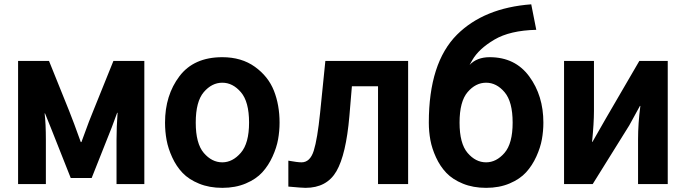

<svg xmlns="http://www.w3.org/2000/svg" viewBox="-20 -860 3203 897"><path d="M64.5 0V-575.2H209L302.7 -342.8Q323.2 -292 357.4 -196.3H360.4Q403.3 -314.5 416 -342.8L509.8 -575.2H654.3V0H524.4V-206.1Q524.4 -267.6 529.3 -333H527.3L502 -264.6L408.2 -28.3H310.5L218.8 -259.8L190.4 -330.1H188.5Q194.3 -282.2 194.3 -206.1V0Z M894.5 -287.1Q894.5 -189.5 932.1 -145.5Q969.7 -101.6 1018.6 -101.6Q1066.4 -101.6 1105 -146Q1143.6 -190.4 1143.6 -287.1Q1143.6 -384.8 1105.5 -429.2Q1067.4 -473.6 1018.6 -473.6Q969.7 -473.6 932.1 -429.7Q894.5 -385.7 894.5 -287.1ZM751 -287.1Q751 -415 818.4 -503.9Q885.7 -592.8 1018.6 -592.8Q1108.4 -592.8 1170.9 -547.9Q1233.4 -502.9 1259.8 -436Q1286.1 -369.1 1286.1 -287.1Q1286.1 -248 1279.3 -209.5Q1272.5 -170.9 1253.4 -128.9Q1234.4 -86.9 1205.6 -55.2Q1176.8 -23.4 1128.4 -2.9Q1080.1 17.6 1018.6 17.6Q958 17.6 910.2 -2Q862.3 -21.5 833 -52.2Q803.7 -83 784.7 -124.5Q765.6 -166 758.3 -205.6Q751 -245.1 751 -287.1Z M1327.1 -109.4Q1370.1 -101.6 1388.7 -101.6Q1428.7 -101.6 1445.8 -155.8Q1462.9 -210 1475.6 -334L1500 -575.2H1886.7V0H1746.1V-457H1624L1612.3 -317.4Q1596.7 -137.7 1551.8 -60.1Q1506.8 17.6 1407.2 17.6Q1391.6 17.6 1327.1 11.7Z M1983.4 -287.1Q1983.4 -566.4 2115.2 -698.2Q2241.2 -823.2 2461.9 -839.8L2485.4 -720.7Q2362.3 -717.8 2289.6 -674.8Q2216.8 -631.8 2186.5 -579.1L2173.8 -556.6Q2208 -592.8 2267.6 -592.8Q2386.7 -592.8 2452.6 -502.9Q2518.6 -413.1 2518.6 -287.1Q2518.6 -248 2511.7 -209.5Q2504.9 -170.9 2485.8 -128.9Q2466.8 -86.9 2438 -55.2Q2409.2 -23.4 2360.8 -2.9Q2312.5 17.6 2251 17.6Q2190.4 17.6 2142.6 -2Q2094.7 -21.5 2065.4 -52.2Q2036.1 -83 2017.1 -124.5Q1998 -166 1990.7 -205.6Q1983.4 -245.1 1983.4 -287.1ZM2127 -287.1Q2127 -189.5 2164.6 -145.5Q2202.1 -101.6 2251 -101.6Q2298.8 -101.6 2336.9 -145.5Q2375 -189.5 2375 -287.1Q2375 -384.8 2337.4 -429.2Q2299.8 -473.6 2251 -473.6Q2202.1 -473.6 2164.6 -429.7Q2127 -385.7 2127 -287.1Z M2615.2 0V-575.2H2754.9V-341.8Q2754.9 -285.2 2746.1 -197.3H2748L2810.5 -306.6L2966.8 -575.2H3099.6V0H2960.9V-208Q2960.9 -284.2 2971.7 -365.2H2969.7L2919.9 -274.4L2749 0Z"/></svg>

Font: Gothic A1 ExtraBold
Style: Regular
Weight: 800
Designer: HanYang I&C Co.,Ltd.
Foundry: HanYang I&C Co.,Ltd.
Version: Version 2.50